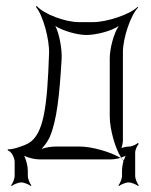

<svg xmlns="http://www.w3.org/2000/svg" viewBox="-20 -610 504 642"><path d="M6 -107C17 -105 29 -84 29 -68V-22C29 -12 22 4 17 10L19 12C25 7 41 0 51 0C61 0 77 7 83 12L85 10C80 4 73 -12 73 -22V-39C73 -53 68 -75 61 -89C75 -82 97 -77 112 -77H350C359 -77 372 -79 383 -82C350 -102 287 -120 247 -120H166C152 -120 132 -117 119 -112C129 -123 140 -138 146 -151C170 -206 179 -292 186 -412C188 -443 179 -496 165 -523C190 -507 238 -493 269 -493C301 -493 352 -506 377 -523C360 -498 347 -447 347 -415V-220C347 -180 364 -116 385 -83C384 -83 384 -82 383 -82C385 -81 387 -80 388 -79C387 -80 386 -82 385 -83C390 -85 396 -87 400 -89C398 -85 396 -79 394 -74C392 -76 390 -77 388 -79C390 -76 391 -74 393 -72C390 -61 388 -48 388 -39V-22C388 -12 381 4 376 10L378 12C384 7 400 0 410 0C420 0 436 7 442 12L444 10C439 4 432 -12 432 -22V-100C432 -109 439 -124 444 -129L441 -132C436 -127 421 -120 412 -120C405 -120 394 -118 386 -115C389 -123 391 -134 391 -141V-436C391 -483 417 -560 442 -585L440 -587C415 -562 338 -536 291 -536H244C198 -536 126 -563 103 -590L100 -587C123 -561 146 -478 144 -431C138 -252 126 -160 75 -131C62 -123 18 -108 6 -111Z"/></svg>

Font: Armata Saber
Style: Rg
Weight: 400
Designer: Jasper
Foundry: Cannot Into Space Fonts
Version: Version 0.970